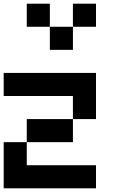

<svg xmlns="http://www.w3.org/2000/svg" viewBox="-20 -1020 665 1040"><path d="M0 -250H125V-125H500V0H0ZM0 -500V-625H500V-375H375V-500ZM125 -250V-375H375V-250ZM125 -875V-1000H250V-875ZM250 -875H375V-750H250ZM375 -875V-1000H500V-875Z"/></svg>

Font: Galmuri7 Regular
Style: Regular
Weight: 400
Designer: Lee Minseo (quiple)
Version: Version 2.399;hotconv 1.1.1;makeotfexe 2.6.0 DEVELOPMENT